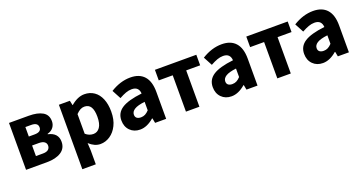

<svg xmlns="http://www.w3.org/2000/svg" viewBox="-39 -1268 4104 2170"><g transform="rotate(-20 2013.0 -183.5)"><path d="M76 -564H313Q419 -564 479 -529Q539 -494 539 -416Q539 -376 515.5 -344Q492 -312 444 -299V-294Q562 -268 562 -162Q562 -82 498 -41Q434 0 327 0H76ZM384 -399Q384 -457 304 -457H234V-343H303Q384 -343 384 -399ZM404 -173Q404 -201 382 -218Q360 -235 316 -235H234V-108H318Q362 -108 383 -125.5Q404 -143 404 -173Z M676 -564H808L820 -508H823Q905 -578 985 -578Q1052 -578 1102 -543.5Q1152 -509 1179 -444Q1206 -379 1206 -291Q1206 -193 1172 -126Q1139 -59 1084.5 -22.5Q1030 14 968 14Q898 14 833 -46L838 44V211H676ZM1039 -289Q1039 -367 1014.5 -406.5Q990 -446 938 -446Q912 -446 888.5 -433.5Q865 -421 838 -393V-157Q880 -120 931 -120Q980 -120 1009.5 -162.5Q1039 -205 1039 -289Z M1279 -156Q1279 -246 1355 -295.5Q1431 -345 1598 -364Q1596 -404 1574 -426Q1552 -448 1508 -448Q1473 -448 1437 -435Q1401 -422 1356 -397L1299 -504Q1418 -578 1538 -578Q1647 -578 1704 -514Q1761 -450 1761 -325V0H1628L1617 -58H1612Q1529 14 1446 14Q1372 14 1325.5 -33Q1279 -80 1279 -156ZM1598 -162V-264Q1512 -254 1473 -229.5Q1434 -205 1434 -168Q1434 -140 1452 -126.5Q1470 -113 1501 -113Q1529 -113 1552 -125Q1575 -137 1598 -162Z M1999 -437H1831V-564H2329V-437H2161V0H1999Z M2378 -156Q2378 -246 2454 -295.5Q2530 -345 2697 -364Q2695 -404 2673 -426Q2651 -448 2607 -448Q2572 -448 2536 -435Q2500 -422 2455 -397L2398 -504Q2517 -578 2637 -578Q2746 -578 2803 -514Q2860 -450 2860 -325V0H2727L2716 -58H2711Q2628 14 2545 14Q2471 14 2424.5 -33Q2378 -80 2378 -156ZM2697 -162V-264Q2611 -254 2572 -229.5Q2533 -205 2533 -168Q2533 -140 2551 -126.5Q2569 -113 2600 -113Q2628 -113 2651 -125Q2674 -137 2697 -162Z M3098 -437H2930V-564H3428V-437H3260V0H3098Z M3477 -156Q3477 -246 3553 -295.5Q3629 -345 3796 -364Q3794 -404 3772 -426Q3750 -448 3706 -448Q3671 -448 3635 -435Q3599 -422 3554 -397L3497 -504Q3616 -578 3736 -578Q3845 -578 3902 -514Q3959 -450 3959 -325V0H3826L3815 -58H3810Q3727 14 3644 14Q3570 14 3523.5 -33Q3477 -80 3477 -156ZM3796 -162V-264Q3710 -254 3671 -229.5Q3632 -205 3632 -168Q3632 -140 3650 -126.5Q3668 -113 3699 -113Q3727 -113 3750 -125Q3773 -137 3796 -162Z"/></g></svg>

Font: Merged Yaku Han JP ExtraBold
Style: Regular
Weight: 800
Designer: Ryoko NISHIZUKA 西塚涼子 (kana, bopomofo & ideographs); Paul D. Hunt (Latin, Greek & Cyrillic); Sandoll Communications 산돌커뮤니
Foundry: Adobe
Version: Version 2.004